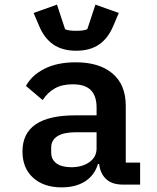

<svg xmlns="http://www.w3.org/2000/svg" viewBox="-20 -797 680 829"><path d="M408 -89H403Q388 -40 347.5 -14Q307 12 246 12Q169 12 123 -29.5Q77 -71 77 -143Q77 -299 305 -299H397V-333Q397 -383 372 -408Q347 -433 294 -433Q248 -433 217 -415.5Q186 -398 164 -365L92 -426Q117 -472 172 -500Q227 -528 307 -528Q409 -528 466 -479.5Q523 -431 523 -340V-95H585V0H510Q464 0 438.5 -23.5Q413 -47 408 -89ZM288 -75Q335 -75 366 -97Q397 -119 397 -156V-226H308Q255 -226 228 -209Q201 -192 201 -159V-139Q201 -108 224 -91.5Q247 -75 288 -75ZM149 -685 125 -741 226 -777 261 -671Q275 -664 309 -664Q343 -664 357 -671L392 -777L493 -741L469 -685Q447 -632 408 -605Q369 -578 309 -578Q249 -578 210 -605Q171 -632 149 -685Z"/></svg>

Font: Writer SemiBold
Style: Regular
Weight: 600
Monospace: yes
Designer: Mike Abbink, Paul van der Laan, Pieter van Rosmalen
Foundry: Bold Monday
Version: Version 2.001 2020